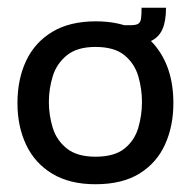

<svg xmlns="http://www.w3.org/2000/svg" viewBox="-20 -465 505 495"><path d="M226 10Q160 10 115 -17Q70 -44 47.5 -91.5Q25 -139 25 -199Q25 -261 47.5 -308.5Q70 -356 115 -383Q160 -410 227 -410Q325 -410 376 -352Q427 -294 427 -199Q427 -140 405.5 -92.5Q384 -45 339.5 -17.5Q295 10 226 10ZM226 -61Q275 -61 301 -82Q327 -103 336.5 -135.5Q346 -168 346 -202Q346 -236 336.5 -268.5Q327 -301 301 -322.5Q275 -344 226 -344Q179 -344 152.5 -322.5Q126 -301 116 -268.5Q106 -236 106 -202Q106 -168 116 -135.5Q126 -103 152.5 -82Q179 -61 226 -61ZM280 -349 281 -400H316Q330 -400 336 -403.5Q342 -407 343.5 -416.5Q345 -426 345 -445H408Q408 -410 398.5 -389Q389 -368 367.5 -358.5Q346 -349 310 -349Z"/></svg>

Font: Darker Grotesque Light SemiBold
Style: Regular
Weight: 600
Version: Version 1.000;gftools[0.9.28]